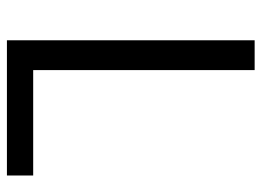

<svg xmlns="http://www.w3.org/2000/svg" viewBox="-118 -620 738 541"><g transform="rotate(90 250.5 -349.0)"><path d="M93 0V-698H177V-74H474V0Z"/></g></svg>

Font: IBM Plex Sans Hebrew
Style: Regular
Weight: 400
Designer: Mike Abbink, Paul van der Laan, Pieter van Rosmalen, Yanek Iontef
Foundry: Bold Monday
Version: Version 1.2